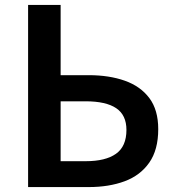

<svg xmlns="http://www.w3.org/2000/svg" viewBox="-20 -759 707 779"><path d="M94 0V-739H226V-454H340Q423 -454 486.5 -431.5Q550 -409 586 -361Q622 -313 622 -235Q622 -151 585.5 -99Q549 -47 485.5 -23.5Q422 0 340 0ZM226 -105H328Q408 -105 450.5 -135Q493 -165 493 -232Q493 -292 451.5 -320Q410 -348 327 -348H226Z"/></svg>

Font: Noto Sans JP SemiBold
Style: Regular
Weight: 600
Designer: Ryoko NISHIZUKA  (kana, bopomofo & ideographs); Paul D. Hunt (Latin, Greek & Cyrillic); Sandoll Communications , Soo-you
Foundry: Adobe
Version: Version 2.004-H2;hotconv 1.0.118;makeotfexe 2.5.65603